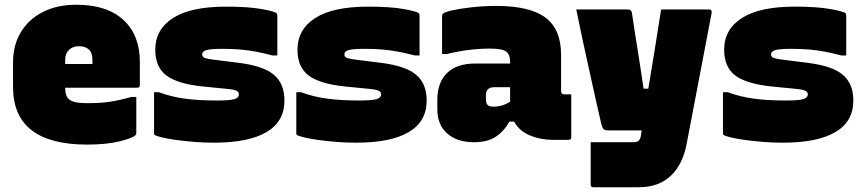

<svg xmlns="http://www.w3.org/2000/svg" viewBox="-20 -590 3640 810"><path d="M302 -570Q431 -570 500.5 -506Q570 -442 570 -329V-231Q570 -220 559 -220H255Q255 -206 258 -193.5Q261 -181 269 -173Q278 -164 298 -159Q318 -154 364 -155Q408 -155 448.5 -161.5Q489 -168 535 -181H555V-28Q555 -23 552 -20Q539 -7 483.5 6.5Q428 20 348 20Q35 20 35 -223V-327Q35 -399 67.5 -453.5Q100 -508 160 -539Q220 -570 302 -570ZM313 -395Q287 -395 271 -379.5Q255 -364 255 -339V-320H370V-335Q370 -352 366.5 -362.5Q363 -373 356 -380Q341 -395 313 -395Z M895 -166Q951 -166 969.5 -172Q988 -178 988 -192Q988 -203 975.5 -208Q963 -213 939 -215L837 -225Q729 -236 682 -271.5Q635 -307 635 -380Q635 -466 710 -514Q785 -562 933 -562Q1026 -562 1082.5 -552Q1139 -542 1147 -534Q1150 -531 1150 -524V-356H1130Q1092 -366 1060 -372Q1028 -378 994.5 -381Q961 -384 918 -384Q871 -384 852 -379Q833 -374 833 -360Q833 -349 845.5 -345Q858 -341 883 -338L987 -325Q1091 -312 1135.5 -274.5Q1180 -237 1180 -166Q1180 -77 1104 -32.5Q1028 12 882 12Q840 12 797.5 8.5Q755 5 719.5 0Q684 -5 660.5 -11Q637 -17 632 -21Q630 -23 630 -28V-201H650Q701 -182 759 -174Q817 -166 895 -166Z M1495 -166Q1551 -166 1569.5 -172Q1588 -178 1588 -192Q1588 -203 1575.5 -208Q1563 -213 1539 -215L1437 -225Q1329 -236 1282 -271.5Q1235 -307 1235 -380Q1235 -466 1310 -514Q1385 -562 1533 -562Q1626 -562 1682.5 -552Q1739 -542 1747 -534Q1750 -531 1750 -524V-356H1730Q1692 -366 1660 -372Q1628 -378 1594.5 -381Q1561 -384 1518 -384Q1471 -384 1452 -379Q1433 -374 1433 -360Q1433 -349 1445.5 -345Q1458 -341 1483 -338L1587 -325Q1691 -312 1735.5 -274.5Q1780 -237 1780 -166Q1780 -77 1704 -32.5Q1628 12 1482 12Q1440 12 1397.5 8.5Q1355 5 1319.5 0Q1284 -5 1260.5 -11Q1237 -17 1232 -21Q1230 -23 1230 -28V-201H1250Q1301 -182 1359 -174Q1417 -166 1495 -166Z M2347 -360V-208Q2347 -192 2360 -192H2390V-11Q2390 0 2379 0H2312Q2261 0 2216 -18.5Q2171 -37 2149 -77H2129Q2107 -37 2072 -13.5Q2037 10 1980 10Q1909 10 1867 -26.5Q1825 -63 1825 -129V-169Q1825 -242 1866 -282Q1907 -322 1985 -322H2132V-328Q2132 -360 2115.5 -372.5Q2099 -385 2047 -385Q2002 -385 1955.5 -379Q1909 -373 1865 -362H1845V-522Q1845 -529 1848 -532Q1855 -539 1888.5 -546.5Q1922 -554 1971.5 -559.5Q2021 -565 2074 -565Q2216 -565 2281.5 -515.5Q2347 -466 2347 -360ZM2030 -171Q2030 -154 2037.5 -147Q2045 -140 2061 -140Q2100 -140 2132 -161V-222H2063Q2047 -222 2038 -213Q2030 -205 2030 -189Z M2629 -550Q2644 -550 2646 -535Q2651 -499 2658 -455.5Q2665 -412 2672 -367.5Q2679 -323 2685 -283.5Q2691 -244 2695 -216H2715Q2729 -299 2742.5 -382.5Q2756 -466 2769 -550H2972Q2985 -550 2982 -534Q2956 -397 2929.5 -259Q2903 -121 2877 16Q2861 103 2810 151.5Q2759 200 2674 200H2483Q2472 200 2472 189V10H2648Q2667 10 2674 4Q2681 -2 2684 -19Q2686 -29 2687 -40H2547Q2532 -40 2526.5 -45Q2521 -50 2517 -66Q2511 -91 2499 -144.5Q2487 -198 2471.5 -268Q2456 -338 2440 -412Q2424 -486 2411 -550Z M3295 -166Q3351 -166 3369.5 -172Q3388 -178 3388 -192Q3388 -203 3375.5 -208Q3363 -213 3339 -215L3237 -225Q3129 -236 3082 -271.5Q3035 -307 3035 -380Q3035 -466 3110 -514Q3185 -562 3333 -562Q3426 -562 3482.5 -552Q3539 -542 3547 -534Q3550 -531 3550 -524V-356H3530Q3492 -366 3460 -372Q3428 -378 3394.5 -381Q3361 -384 3318 -384Q3271 -384 3252 -379Q3233 -374 3233 -360Q3233 -349 3245.5 -345Q3258 -341 3283 -338L3387 -325Q3491 -312 3535.5 -274.5Q3580 -237 3580 -166Q3580 -77 3504 -32.5Q3428 12 3282 12Q3240 12 3197.5 8.5Q3155 5 3119.5 0Q3084 -5 3060.5 -11Q3037 -17 3032 -21Q3030 -23 3030 -28V-201H3050Q3101 -182 3159 -174Q3217 -166 3295 -166Z"/></svg>

Font: Recursive Mn Lnr St XBk
Style: Regular
Weight: 1000
Monospace: yes
Version: Version 1.079;hotconv 1.0.112;makeotfexe 2.5.65598; ttfautoh